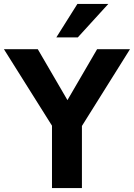

<svg xmlns="http://www.w3.org/2000/svg" viewBox="-43 -955 680 975"><path d="M221 0V-364L251 -269L-23 -705H149L308 -432H291L450 -705H617L344 -269L373 -364V0ZM243 -765 350 -935H507L352 -765Z"/></svg>

Font: Nunito Sans 10pt SemiCondensed ExtraBold
Style: Regular
Weight: 800
Width: 4
Designer: Vernon Adams
Foundry: Vernon Adams
Version: Version 3.101;gftools[0.9.27]